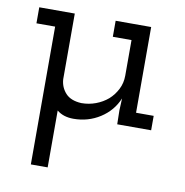

<svg xmlns="http://www.w3.org/2000/svg" viewBox="-69 -441 683 708"><g transform="rotate(10 272.5 -87.0)"><path d="M155 201V-12Q167 -2 182.5 3Q198 8 217 8Q272 8 316.5 -20.5Q361 -49 381 -97L379 -52L380 0H507V-54H441V-375H308V-315H378V-182Q378 -154 366 -130.5Q354 -107 335 -90Q315 -73 289.5 -63.5Q264 -54 236 -54Q196 -56 176.5 -77.5Q157 -99 155 -129V-375H22V-315H92V201Z"/></g></svg>

Font: Josefin Slab Thin SemiBold
Style: Regular
Weight: 600
Version: Version 2.000